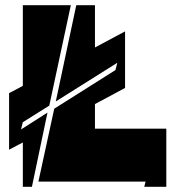

<svg xmlns="http://www.w3.org/2000/svg" viewBox="-20 -720 685 740"><path d="M536 0 541 -20H128L189 -301L425 -450L432 -478L195 -329L274 -700H346V-537L462 -599V-381L346 -319V-224H621V0ZM68 0V-171L15 -143V-361L68 -389V-700H253L170 -313L68 -249L61 -221L163 -286L103 0Z"/></svg>

Font: J.M. Nexus Grotesque
Style: Regular
Weight: 900
Designer: deFharo
Foundry: deFharo
Version: Version 3.003